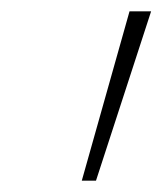

<svg xmlns="http://www.w3.org/2000/svg" viewBox="-20 -678 286 338"><path d="M208 -658H246L149 -360H124Z"/></svg>

Font: Ysabeau Light
Style: Italic
Weight: 300
Italic angle: -12°
Designer: Christian Thalmann (Catharsis Fonts)
Version: Version 0.003